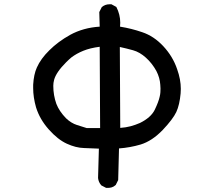

<svg xmlns="http://www.w3.org/2000/svg" viewBox="-20 -823 1040 913"><path d="M137.7 -404.3Q137.7 -412.1 137.7 -419.9Q140.6 -469.7 155.3 -502Q173.8 -543.9 214.8 -584Q255.9 -625 313.5 -657.2Q376 -691.4 454.1 -696.3L452.1 -765.6L463.9 -789.1Q479.5 -802.7 501 -802.7Q503.9 -802.7 509.8 -802.7L533.2 -790Q551.8 -753.9 551.8 -714.8Q551.8 -705.1 550.8 -696.3Q605.5 -687.5 656.2 -669.9Q711.9 -651.4 756.8 -603Q801.8 -554.7 822.3 -494.1Q839.8 -445.3 839.8 -400.4Q839.8 -389.6 838.9 -378.9Q834 -324.2 818.4 -290.5Q802.7 -256.8 753.9 -205.1Q703.1 -152.3 648.4 -135.7Q598.6 -121.1 545.9 -117.2L542 33.2L530.3 56.6Q520.5 65.4 511.2 67.9Q502 70.3 496.1 70.3Q490.2 70.3 484.4 70.3L461.9 58.6Q448.2 43 446.3 23.4L450.2 -116.2Q417 -118.2 378.9 -119.1Q340.8 -120.1 297.9 -139.6Q254.9 -159.2 211.9 -207.5Q168.9 -255.9 151.4 -312.5Q137.7 -360.4 137.7 -404.3ZM294.9 -527.3Q247.1 -479.5 237.3 -443.4Q233.4 -428.7 233.4 -415Q233.4 -370.1 248 -329.1Q261.7 -293.9 293.9 -260.7Q318.4 -237.3 346.2 -228.5Q374 -219.7 392.6 -213.9H456.1L454.1 -600.6Q408.2 -594.7 376 -581.5Q343.8 -568.4 319.3 -549.8Q307.6 -540 294.9 -527.3ZM739.3 -363.3Q742.2 -375 742.7 -384.8Q743.2 -394.5 743.2 -402.3Q743.2 -410.2 742.2 -419.9Q740.2 -453.1 723.6 -485.4Q703.1 -522.5 673.8 -548.8Q644.5 -575.2 612.8 -584Q581.1 -592.8 549.8 -599.6L551.8 -214.8Q579.1 -216.8 601.1 -222.7Q623 -228.5 645.5 -238.3Q697.3 -263.7 715.8 -300.8Q734.4 -339.8 739.3 -363.3Z"/></svg>

Font: JasonHandwriting2
Style: SemiBold
Weight: 600
Version: Version 1.04.7